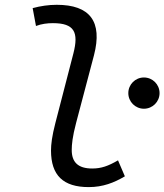

<svg xmlns="http://www.w3.org/2000/svg" viewBox="-20 -762 678 792"><path d="M346.2 9.8C404.3 9.8 450.7 -8.3 495.1 -34.7L466.8 -100.6C426.3 -77.1 397.9 -66.9 360.4 -66.9C302.7 -66.9 275.4 -92.3 275.9 -144.5C275.9 -164.6 278.8 -197.8 293.9 -254.9L367.7 -534.2C403.8 -673.3 351.1 -742.2 213.9 -742.2C180.7 -742.2 147 -737.3 114.7 -728.5L128.4 -654.8C151.4 -663.6 175.3 -666.5 198.2 -666.5C287.1 -666.5 305.2 -628.9 282.7 -541.5L208.5 -254.9C194.3 -200.2 190.4 -166 190.4 -141.1C190.4 -38.6 240.7 9.8 346.2 9.8ZM573.7 -313.5C609.4 -313.5 638.2 -342.3 638.2 -377.9C638.2 -413.6 609.4 -442.4 573.7 -442.4C538.1 -442.4 509.3 -413.6 509.3 -377.9C509.3 -342.3 538.1 -313.5 573.7 -313.5Z"/></svg>

Font: Cascadia Code PL SemiLight
Style: Italic
Weight: 350
Italic angle: -10°
Monospace: yes
Designer: Aaron Bell
Foundry: Saja Typeworks
Version: Version 2404.023